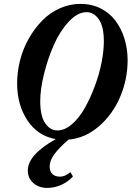

<svg xmlns="http://www.w3.org/2000/svg" viewBox="-20 -696 667 974"><path d="M219.7 257.3Q177.2 257.3 149.2 232.7Q121.1 208 121.1 168.5Q121.1 89.4 262.7 9.8Q170.9 -6.8 118.9 -85.7Q66.9 -164.6 66.9 -272.9Q66.9 -332 82 -390.9Q97.2 -449.7 126.2 -500.7Q155.3 -551.8 193.8 -591.3Q232.4 -630.9 283 -653.6Q333.5 -676.3 388.7 -676.3Q444.8 -676.3 490.5 -653.3Q536.1 -630.4 565.7 -591.1Q595.2 -551.8 611.3 -500Q627.4 -448.2 627.4 -390.1Q627.4 -294.4 589.8 -205.3Q552.2 -116.2 482.4 -55.7Q412.6 4.9 327.6 12.2Q278.8 54.7 255.4 86.9Q231.9 119.1 231.9 148.4Q231.9 173.8 245.8 187Q259.8 200.2 285.6 200.2Q309.1 200.2 337.4 177.2L350.1 199.2Q327.1 225.1 292.2 241.2Q257.3 257.3 219.7 257.3ZM270.5 -34.2Q308.1 -34.2 345 -65.9Q381.8 -97.7 410.2 -148.2Q438.5 -198.7 460.9 -258.8Q483.4 -318.8 495.1 -378.4Q506.8 -438 506.8 -485.4Q506.8 -561.5 481.4 -597.9Q456.1 -634.3 419.4 -634.3Q373.5 -634.3 328.6 -585.9Q283.7 -537.6 252.9 -467.5Q222.2 -397.5 203.1 -320.1Q184.1 -242.7 184.1 -183.1Q184.1 -106.9 209.5 -70.6Q234.9 -34.2 270.5 -34.2Z"/></svg>

Font: Elstob 8pt
Style: Bold Italic
Weight: 700
Italic angle: -20°
Designer: Peter S. Baker
Version: Version 1.015